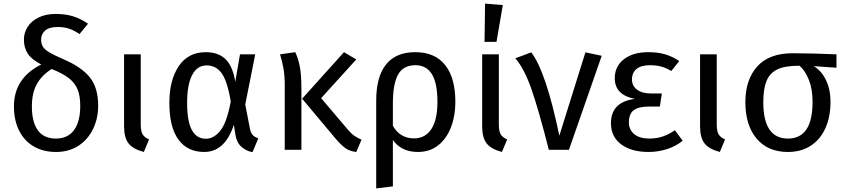

<svg xmlns="http://www.w3.org/2000/svg" viewBox="-20 -827 4665 1060"><path d="M522 -243Q522 -174 494 -115.5Q466 -57 413.5 -22.5Q361 12 289 12Q220 12 167.5 -18Q115 -48 86 -105Q57 -162 57 -240Q57 -396 208 -471Q155 -498 133.5 -530.5Q112 -563 112 -608Q112 -646 132.5 -678.5Q153 -711 193 -730.5Q233 -750 288 -750Q343 -750 385 -736.5Q427 -723 466 -696L419 -639Q388 -660 360.5 -669Q333 -678 299 -678Q252 -678 229.5 -658.5Q207 -639 207 -608Q207 -585 217 -569Q227 -553 252 -538Q277 -523 328 -501Q429 -458 475.5 -400.5Q522 -343 522 -243ZM423 -243Q423 -297 408.5 -333Q394 -369 360 -395.5Q326 -422 265 -446Q211 -412 183.5 -363Q156 -314 156 -240Q156 -153 189 -107.5Q222 -62 289 -62Q354 -62 388.5 -108.5Q423 -155 423 -243Z M757 -141Q757 -103 767 -86Q777 -69 803 -57L774 12Q714 -4 689.5 -35.5Q665 -67 665 -130V-527H757Z M1279 -376 1305 -527H1389L1334 -250L1360 -116Q1364 -95 1374 -83Q1384 -71 1406 -63L1374 13Q1339 7 1312.5 -17Q1286 -41 1280 -82L1271 -138Q1222 12 1107 12Q1015 12 965 -56.5Q915 -125 915 -259Q915 -385 967 -462Q1019 -539 1116 -539Q1184 -539 1224 -501.5Q1264 -464 1279 -376ZM1013 -259Q1013 -158 1039 -109.5Q1065 -61 1117 -61Q1160 -61 1196 -105Q1232 -149 1254 -267Q1235 -380 1203.5 -423Q1172 -466 1121 -466Q1069 -466 1041 -413Q1013 -360 1013 -259Z M1644 -339V0H1552V-357Q1552 -410 1545 -449Q1538 -488 1526 -527L1610 -539Q1626 -506 1635 -460.5Q1644 -415 1644 -339ZM1753 -285 1899 -113Q1918 -90 1936 -77.5Q1954 -65 1976 -56L1947 12Q1911 8 1887 -9Q1863 -26 1830 -65L1648 -282L1879 -539L1947 -499Z M2494 -264Q2494 -188 2470 -125Q2446 -62 2399.5 -25Q2353 12 2287 12Q2196 12 2149 -54V202L2057 213V-271Q2057 -404 2111.5 -471.5Q2166 -539 2272 -539Q2381 -539 2437.5 -468Q2494 -397 2494 -264ZM2395 -264Q2395 -368 2364.5 -417.5Q2334 -467 2274 -467Q2206 -467 2177.5 -415Q2149 -363 2149 -256V-133Q2168 -98 2198 -80.5Q2228 -63 2265 -63Q2328 -63 2361.5 -114.5Q2395 -166 2395 -264Z M2734 -141Q2734 -103 2744 -86Q2754 -69 2780 -57L2751 12Q2691 -4 2666.5 -35.5Q2642 -67 2642 -130V-527H2734ZM2756 -799 2721 -596H2655L2658 -807Z M3068 -78 3212 -538 3302 -519 3121 0H3010Q2953 -224 2913 -337.5Q2873 -451 2825 -505L2913 -538Q2994 -433 3068 -78Z M3730 -490 3686 -435Q3658 -452 3630.5 -459.5Q3603 -467 3568 -467Q3520 -467 3494.5 -446.5Q3469 -426 3469 -388Q3469 -353 3497 -332Q3525 -311 3573 -311H3634L3623 -239H3567Q3505 -239 3478.5 -218.5Q3452 -198 3452 -151Q3452 -111 3481.5 -86.5Q3511 -62 3565 -62Q3605 -62 3639 -73.5Q3673 -85 3706 -108L3749 -50Q3712 -20 3663 -4Q3614 12 3560 12Q3466 12 3409.5 -30Q3353 -72 3353 -147Q3353 -264 3485 -281Q3374 -303 3374 -395Q3374 -461 3424.5 -500Q3475 -539 3559 -539Q3613 -539 3654 -526.5Q3695 -514 3730 -490Z M3937 -141Q3937 -103 3947 -86Q3957 -69 3983 -57L3954 12Q3894 -4 3869.5 -35.5Q3845 -67 3845 -130V-527H3937Z M4598 -453 4472 -462Q4513 -439 4539 -387Q4565 -335 4565 -264Q4565 -182 4537 -119.5Q4509 -57 4456 -22.5Q4403 12 4330 12Q4219 12 4157 -62Q4095 -136 4095 -263Q4095 -387 4160.5 -460Q4226 -533 4355 -533Q4462 -533 4598 -527ZM4466 -264Q4466 -335 4445.5 -386.5Q4425 -438 4394 -464H4389Q4314 -464 4272 -444Q4230 -424 4212 -380.5Q4194 -337 4194 -263Q4194 -62 4330 -62Q4466 -62 4466 -264Z"/></svg>

Font: Fira Sans
Style: Regular
Weight: 400
Designer: bBox Type GmbH & Carrois Corporate GbR & Edenspiekermann AG
Foundry: bBox Type GmbH & Carrois Corporate GbR & Edenspiekermann AG
Version: Version 4.301